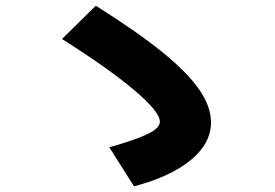

<svg xmlns="http://www.w3.org/2000/svg" viewBox="-20 -699 978 682"><path d="M547.9 -266.6Q547.9 -301.8 457.3 -378.4Q366.7 -455.1 200.2 -560.5L320.3 -678.7Q466.3 -586.9 555.9 -514.4Q645.5 -441.9 687.5 -381.1Q729.5 -320.3 729.5 -264.6Q729.5 -189.9 658.2 -130.9Q586.9 -71.8 456.1 -37.1L368.2 -175.8Q435.1 -194.8 474.1 -210Q513.2 -225.1 530.5 -238.5Q547.9 -252 547.9 -266.6Z"/></svg>

Font: Pretendard JP Black
Style: Regular
Weight: 900
Designer: Base glyphs from Inter by Rasmus Andersson; Hangeul glyphs from Noto Sans CJK(Source Han Sans) by Jang Soo-young and Kan
Foundry: Kil Hyung-jin
Version: Version 1.309